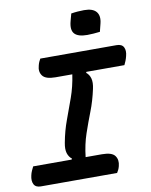

<svg xmlns="http://www.w3.org/2000/svg" viewBox="-98 -995 838 1067"><g transform="rotate(-10 320.5 -461.5)"><path d="M378 -917Q396 -920 415.5 -921.5Q435 -923 451 -923Q500 -923 519.5 -899.5Q539 -876 528 -833L517 -789Q500 -787 481 -785.5Q462 -784 445 -784Q393 -784 373.5 -806Q354 -828 367 -876ZM475 0H45Q16 0 6 -19.5Q-4 -39 3 -69Q6 -83 11.5 -95Q17 -107 22 -117H239L242 -122Q225 -135 218 -157.5Q211 -180 218 -216Q230 -281 251.5 -339Q273 -397 294 -456Q315 -515 325 -583H230Q175 -583 157.5 -606.5Q140 -630 150 -664Q153 -676 157 -684.5Q161 -693 165 -700H595Q625 -700 635 -680.5Q645 -661 637 -631Q634 -618 629 -605.5Q624 -593 619 -583H405L402 -578Q419 -565 425.5 -542Q432 -519 424 -483Q410 -418 388 -361.5Q366 -305 346 -246.5Q326 -188 318 -117H410Q466 -117 483 -93.5Q500 -70 491 -36Q488 -24 484 -16Q480 -8 475 0Z"/></g></svg>

Font: Recursive Mn Csl St SmB
Style: Italic
Weight: 600
Italic angle: -15°
Monospace: yes
Version: Version 1.079;hotconv 1.0.112;makeotfexe 2.5.65598; ttfautoh